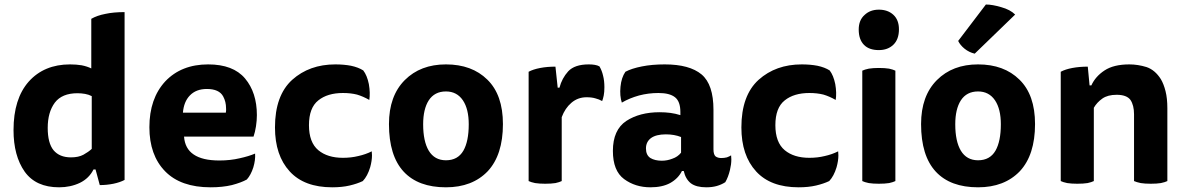

<svg xmlns="http://www.w3.org/2000/svg" viewBox="-20 -799 5186 839"><path d="M378.9 -500Q361.3 -508.8 336.9 -513.7Q313.5 -517.6 286.1 -517.6Q172.9 -517.6 105.5 -442.4Q39.1 -367.2 39.1 -230.5Q39.1 -118.2 87.9 -48.8Q136.7 19.5 238.3 19.5Q288.1 19.5 329.1 0Q369.1 -19.5 388.7 -58.6Q391.6 -58.6 397.5 -58.6Q401.4 -42 416 9.8Q446.3 9.8 475.6 3.9Q503.9 -2 524.4 -12.7Q524.4 -257.8 524.4 -746.1Q475.6 -746.1 440.4 -738.3Q404.3 -731.4 378.9 -716.8Q378.9 -644.5 378.9 -500ZM380.9 -148.4Q366.2 -134.8 344.7 -123Q323.2 -111.3 290 -111.3Q240.2 -111.3 213.9 -142.6Q188.5 -173.8 188.5 -240.2Q188.5 -308.6 219.7 -350.6Q251 -391.6 318.4 -391.6Q335 -391.6 351.6 -388.7Q368.2 -385.7 380.9 -378.9Q380.9 -301.8 380.9 -148.4Z M1087.9 -202.1Q1094.7 -221.7 1098.6 -247.1Q1102.5 -272.5 1102.5 -295.9Q1102.5 -394.5 1050.8 -456.1Q999 -517.6 889.6 -517.6Q772.5 -517.6 702.1 -443.4Q632.8 -368.2 632.8 -243.2Q632.8 -121.1 701.2 -50.8Q769.5 19.5 900.4 19.5Q952.1 19.5 993.2 9.8Q1034.2 -1 1058.6 -14.6Q1076.2 -34.2 1086.9 -67.4Q1096.7 -99.6 1094.7 -127.9Q1067.4 -116.2 1027.3 -107.4Q986.3 -97.7 938.5 -97.7Q864.3 -97.7 826.2 -124Q788.1 -149.4 784.2 -202.1Q884.8 -202.1 1087.9 -202.1ZM779.3 -306.6Q783.2 -354.5 809.6 -381.8Q836.9 -410.2 883.8 -410.2Q937.5 -410.2 955.1 -377.9Q967.8 -354.5 967.8 -326.2Q968.8 -317.4 966.8 -306.6Q904.3 -306.6 779.3 -306.6Z M1330.1 -252Q1330.1 -328.1 1371.1 -360.4Q1411.1 -392.6 1478.5 -392.6Q1512.7 -392.6 1540 -385.7Q1566.4 -377.9 1593.8 -362.3Q1598.6 -392.6 1591.8 -431.6Q1584 -469.7 1567.4 -491.2Q1545.9 -504.9 1513.7 -511.7Q1482.4 -517.6 1445.3 -517.6Q1332 -517.6 1256.8 -450.2Q1181.6 -381.8 1181.6 -242.2Q1181.6 -120.1 1246.1 -49.8Q1309.6 19.5 1431.6 19.5Q1474.6 19.5 1507.8 11.7Q1541 3.9 1565.4 -7.8Q1585.9 -29.3 1597.7 -68.4Q1605.5 -96.7 1605.5 -120.1Q1605.5 -129.9 1604.5 -137.7Q1577.1 -124 1545.9 -117.2Q1514.6 -109.4 1478.5 -109.4Q1411.1 -109.4 1371.1 -142.6Q1330.1 -176.8 1330.1 -252Z M1928.7 -517.6Q1817.4 -517.6 1749 -449.2Q1679.7 -379.9 1679.7 -256.8Q1679.7 -118.2 1744.1 -48.8Q1807.6 19.5 1928.7 19.5Q2043.9 19.5 2111.3 -50.8Q2177.7 -122.1 2177.7 -256.8Q2177.7 -384.8 2109.4 -451.2Q2042 -517.6 1928.7 -517.6ZM1829.1 -255.9Q1829.1 -322.3 1853.5 -360.4Q1878.9 -399.4 1928.7 -399.4Q1976.6 -399.4 2002.9 -360.4Q2028.3 -322.3 2028.3 -255.9Q2028.3 -181.6 2004.9 -140.6Q1980.5 -98.6 1928.7 -98.6Q1878.9 -98.6 1853.5 -140.6Q1829.1 -181.6 1829.1 -255.9Z M2424.8 -416Q2422.9 -416 2417 -416Q2414.1 -439.5 2407.2 -507.8Q2371.1 -507.8 2340.8 -502Q2309.6 -496.1 2290 -485.4Q2290 -468.8 2290 -436.5Q2290 -329.1 2290 -7.8Q2299.8 -2.9 2318.4 1Q2336.9 3.9 2362.3 3.9Q2388.7 3.9 2407.2 1Q2424.8 -2.9 2434.6 -7.8Q2434.6 -100.6 2434.6 -287.1Q2449.2 -326.2 2476.6 -349.6Q2504.9 -374 2543 -374Q2566.4 -374 2582 -369.1Q2597.7 -365.2 2611.3 -357.4Q2615.2 -367.2 2618.2 -381.8Q2621.1 -396.5 2621.1 -418Q2621.1 -446.3 2615.2 -468.8Q2610.4 -490.2 2599.6 -508.8Q2590.8 -513.7 2579.1 -515.6Q2567.4 -517.6 2552.7 -517.6Q2491.2 -517.6 2462.9 -487.3Q2435.5 -457 2424.8 -416Z M2967.8 -51.8Q2975.6 -16.6 2999 2Q3022.5 19.5 3066.4 19.5Q3091.8 19.5 3112.3 13.7Q3132.8 7.8 3149.4 -2.9Q3162.1 -24.4 3169.9 -56.6Q3175.8 -81.1 3175.8 -102.5Q3175.8 -111.3 3174.8 -120.1Q3167 -115.2 3156.2 -111.3Q3144.5 -108.4 3131.8 -108.4Q3117.2 -108.4 3107.4 -115.2Q3097.7 -123 3097.7 -146.5Q3097.7 -204.1 3097.7 -319.3Q3097.7 -429.7 3045.9 -473.6Q2993.2 -517.6 2884.8 -517.6Q2829.1 -517.6 2785.2 -508.8Q2740.2 -500 2712.9 -485.4Q2695.3 -460 2691.4 -419.9Q2687.5 -379.9 2697.3 -350.6Q2730.5 -370.1 2772.5 -381.8Q2813.5 -392.6 2857.4 -392.6Q2906.2 -392.6 2929.7 -374Q2953.1 -355.5 2953.1 -309.6Q2953.1 -305.7 2953.1 -295.9Q2931.6 -302.7 2909.2 -305.7Q2886.7 -308.6 2862.3 -308.6Q2775.4 -308.6 2716.8 -270.5Q2658.2 -231.4 2658.2 -139.6Q2658.2 -52.7 2707 -16.6Q2755.9 19.5 2822.3 19.5Q2874 19.5 2908.2 1Q2943.4 -18.6 2960 -51.8Q2962.9 -51.8 2967.8 -51.8ZM2956.1 -131.8Q2941.4 -113.3 2918 -105.5Q2895.5 -96.7 2872.1 -96.7Q2841.8 -96.7 2822.3 -108.4Q2802.7 -121.1 2802.7 -150.4Q2802.7 -178.7 2824.2 -195.3Q2846.7 -211.9 2889.6 -211.9Q2908.2 -211.9 2924.8 -209Q2941.4 -206.1 2956.1 -200.2Q2956.1 -177.7 2956.1 -131.8Z M3368.2 -252Q3368.2 -328.1 3409.2 -360.4Q3449.2 -392.6 3516.6 -392.6Q3550.8 -392.6 3578.1 -385.7Q3604.5 -377.9 3631.8 -362.3Q3636.7 -392.6 3629.9 -431.6Q3622.1 -469.7 3605.5 -491.2Q3584 -504.9 3551.8 -511.7Q3520.5 -517.6 3483.4 -517.6Q3370.1 -517.6 3294.9 -450.2Q3219.7 -381.8 3219.7 -242.2Q3219.7 -120.1 3284.2 -49.8Q3347.7 19.5 3469.7 19.5Q3512.7 19.5 3545.9 11.7Q3579.1 3.9 3603.5 -7.8Q3624 -29.3 3635.7 -68.4Q3643.6 -96.7 3643.6 -120.1Q3643.6 -129.9 3642.6 -137.7Q3615.2 -124 3584 -117.2Q3552.7 -109.4 3516.6 -109.4Q3449.2 -109.4 3409.2 -142.6Q3368.2 -176.8 3368.2 -252Z M3748 -7.8Q3757.8 -2.9 3776.4 1Q3794.9 3.9 3820.3 3.9Q3846.7 3.9 3865.2 1Q3882.8 -2.9 3892.6 -7.8Q3892.6 -168.9 3892.6 -490.2Q3882.8 -495.1 3865.2 -499Q3846.7 -502 3820.3 -502Q3794.9 -502 3776.4 -499Q3757.8 -495.1 3748 -490.2Q3748 -450.2 3748 -369.1Q3748 -279.3 3748 -7.8ZM3820.3 -756.8Q3782.2 -756.8 3757.8 -733.4Q3732.4 -710.9 3732.4 -669.9Q3732.4 -626 3755.9 -602.5Q3778.3 -580.1 3820.3 -580.1Q3859.4 -580.1 3883.8 -603.5Q3908.2 -627 3908.2 -670.9Q3908.2 -711.9 3883.8 -734.4Q3859.4 -756.8 3820.3 -756.8Z M4253.9 -517.6Q4142.6 -517.6 4074.2 -449.2Q4004.9 -379.9 4004.9 -256.8Q4004.9 -118.2 4069.3 -48.8Q4132.8 19.5 4253.9 19.5Q4369.1 19.5 4436.5 -50.8Q4502.9 -122.1 4502.9 -256.8Q4502.9 -384.8 4434.6 -451.2Q4367.2 -517.6 4253.9 -517.6ZM4154.3 -255.9Q4154.3 -322.3 4178.7 -360.4Q4204.1 -399.4 4253.9 -399.4Q4301.8 -399.4 4328.1 -360.4Q4353.5 -322.3 4353.5 -255.9Q4353.5 -181.6 4330.1 -140.6Q4305.7 -98.6 4253.9 -98.6Q4204.1 -98.6 4178.7 -140.6Q4154.3 -181.6 4154.3 -255.9ZM4416 -735.4Q4394.5 -756.8 4355.5 -767.6Q4316.4 -779.3 4288.1 -779.3Q4247.1 -725.6 4167 -620.1Q4175.8 -601.6 4195.3 -585.9Q4214.8 -570.3 4239.3 -564.5Q4297.9 -621.1 4416 -735.4Z M4759.8 -328.1Q4773.4 -351.6 4796.9 -368.2Q4820.3 -384.8 4859.4 -384.8Q4903.3 -384.8 4919.9 -362.3Q4935.5 -338.9 4935.5 -299.8Q4935.5 -203.1 4935.5 -7.8Q4946.3 -2.9 4964.8 1Q4982.4 3.9 5008.8 3.9Q5035.2 3.9 5052.7 1Q5071.3 -2.9 5081.1 -7.8Q5081.1 -114.3 5081.1 -326.2Q5081.1 -369.1 5073.2 -400.4Q5065.4 -431.6 5052.7 -453.1Q5027.3 -493.2 4990.2 -505.9Q4952.1 -517.6 4915 -517.6Q4846.7 -517.6 4806.6 -491.2Q4766.6 -464.8 4749 -425.8Q4746.1 -425.8 4741.2 -425.8Q4739.3 -446.3 4733.4 -507.8Q4697.3 -507.8 4666 -502Q4634.8 -496.1 4615.2 -485.4Q4615.2 -468.8 4615.2 -436.5Q4615.2 -329.1 4615.2 -7.8Q4625 -2.9 4643.6 1Q4662.1 3.9 4687.5 3.9Q4713.9 3.9 4732.4 1Q4750 -2.9 4759.8 -7.8Q4759.8 -114.3 4759.8 -328.1Z"/></svg>

Font: cl
Style: Bold
Weight: 400
Designer: Mitja Miklavcic
Version: Version 7.504; 2011; Build 1021